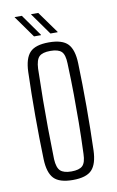

<svg xmlns="http://www.w3.org/2000/svg" viewBox="-85 -788 511 841"><g transform="rotate(-10 170.0 -367.5)"><path d="M170 6Q110 6 85.5 -20Q61 -46 59 -106Q56 -199 56 -299.5Q56 -400 59 -494Q61 -554 85.5 -580Q110 -606 170 -606Q230 -606 254.5 -580Q279 -554 281 -494Q284 -401 284 -300Q284 -199 281 -106Q279 -46 254.5 -20Q230 6 170 6ZM170 -32Q205 -32 219.5 -46Q234 -60 235 -98Q238 -175 238.5 -237.5Q239 -300 238.5 -362Q238 -424 235 -501Q234 -540 219.5 -554Q205 -568 170 -568Q135 -568 120.5 -554Q106 -540 104 -501Q102 -424 101.5 -362Q101 -300 101.5 -237.5Q102 -175 104 -98Q106 -60 121 -46Q136 -32 170 -32ZM111 -643 42 -740V-741H74L142 -645V-643ZM115 -740V-741H147L216 -645V-643H184Z"/></g></svg>

Font: Big Shoulders Display Light
Style: Regular
Weight: 300
Designer: Patric King
Foundry: XO Type Co
Version: Version 1.000; ttfautohint (v1.8.2)